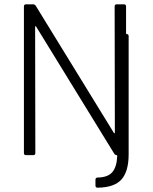

<svg xmlns="http://www.w3.org/2000/svg" viewBox="-20 -720 710 891"><path d="M567 -562Q577 -562 577 -552V-4Q577 75 544 112.5Q511 150 433 151Q423 151 423 141V114Q423 104 433 104Q481 103 501.5 78.5Q522 54 524 4Q524 0 522 0Q515 0 510 -7L148 -596Q147 -599 145 -598.5Q143 -598 143 -595L144 -10Q144 0 134 0H101Q91 0 91 -10V-690Q91 -700 101 -700H134Q141 -700 146 -693L508 -104Q509 -101 511 -101.5Q513 -102 513 -105L512 -690Q512 -700 522 -700H555Q565 -700 565 -690V-566Q565 -562 567 -562Z"/></svg>

Font: Barlow Light
Style: Regular
Weight: 300
Designer: Jeremy Tribby
Foundry: Tribby Type
Version: Version 1.422